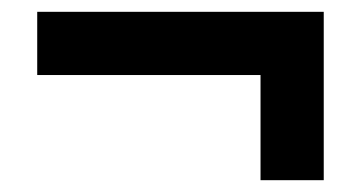

<svg xmlns="http://www.w3.org/2000/svg" viewBox="-20 -426 612 325"><path d="M528 -406V-121H421V-299H43V-406Z"/></svg>

Font: Noto Sans IKEA
Style: Bold
Weight: 600
Designer: Monotype Design Team
Foundry: Monotype Imaging Inc.
Version: Version 2.001